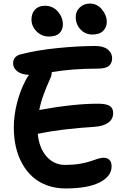

<svg xmlns="http://www.w3.org/2000/svg" viewBox="-20 -976 712 1072"><path d="M495.1 -783.2Q456.5 -783.2 429.7 -811.5Q402.8 -839.8 402.8 -881.8Q402.8 -913.1 425.8 -934.6Q448.7 -956.1 481 -956.1Q522.5 -956.1 549.3 -923.3Q576.2 -890.6 576.2 -853Q576.2 -824.2 556.2 -803.7Q536.1 -783.2 495.1 -783.2ZM155.8 -867.2Q155.8 -901.9 175.8 -922.9Q195.8 -943.8 230 -943.8Q275.4 -943.8 303.2 -911.4Q331.1 -878.9 331.1 -839.8Q331.1 -809.6 312 -790.8Q293 -772 252.9 -772Q212.9 -772 184.3 -800.5Q155.8 -829.1 155.8 -867.2ZM346.2 76.2Q290 76.2 242.7 58.8Q195.3 41.5 161.4 10.7Q127.4 -20 103.8 -62.7Q80.1 -105.5 68.6 -156.2Q57.1 -207 57.1 -264.2Q57.1 -330.6 74.7 -399.9Q92.3 -469.2 122.1 -525.9Q130.4 -543 142.1 -558.1Q99.6 -559.6 76.4 -577.9Q53.2 -596.2 53.2 -622.1Q53.2 -660.2 92.8 -671.9Q183.6 -695.8 300.3 -707.5Q417 -719.2 513.2 -719.2Q557.6 -719.2 581.8 -699.7Q606 -680.2 606 -650.9Q606 -622.6 587.6 -607.7Q569.3 -592.8 523.9 -592.8Q383.3 -592.8 269 -573.2Q269 -564 266.1 -550.8Q264.6 -546.9 253.7 -522.2Q242.7 -497.6 238 -485.6Q233.4 -473.6 224.6 -450.4Q215.8 -427.2 209.7 -405.8Q203.6 -384.3 199.2 -361.8Q390.1 -397 526.9 -397Q572.8 -397 592.3 -384.8Q611.8 -372.6 611.8 -344.2Q611.8 -310.1 583.5 -290.5Q555.2 -271 509.8 -268.1Q321.8 -256.3 190.9 -229Q198.2 -150.4 239.5 -102.8Q280.8 -55.2 344.2 -55.2Q387.7 -55.2 425.3 -61.5Q462.9 -67.9 483.6 -75.2Q504.4 -82.5 524.2 -88.9Q543.9 -95.2 556.2 -95.2Q603 -95.2 603 -46.9Q603 8.3 536.6 42.2Q470.2 76.2 346.2 76.2Z"/></svg>

Font: Shantell Sans Irregular Bouncy
Style: Regular
Weight: 600
Designer: Stephen Nixon, Anya Danilova, Shantell Martin
Foundry: Arrow Type
Version: Version 1.006;[9816181b4]